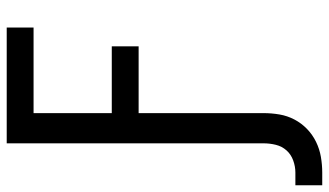

<svg xmlns="http://www.w3.org/2000/svg" viewBox="-256 -551 980 572"><g transform="rotate(-90 234.0 -265.0)"><path d="M-32 205V125H6Q24 125 42 118.5Q60 112 72 98.5Q84 85 88.5 67Q93 49 93 30V-735H438V-655H183V-422H382V-342H183V30Q183 54 179 77.5Q175 101 164 122Q153 143 136 159.5Q119 176 97.5 186.5Q76 197 52.5 201Q29 205 6 205Z"/></g></svg>

Font: Iosevka SS04 Medium
Style: Regular
Weight: 500
Monospace: yes
Designer: Belleve Invis
Foundry: Belleve Invis
Version: Version 19.0.0; ttfautohint (v1.8.4)